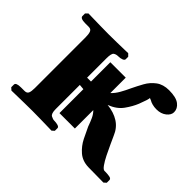

<svg xmlns="http://www.w3.org/2000/svg" viewBox="-104 -605 766 766"><g transform="rotate(45 278.5 -222.0)"><path d="M311 -71H224V-206Q219 -207 213 -207Q207 -207 202 -208V-72Q202 -46 212.5 -40.5Q223 -35 230 -35Q243 -35 252 -32Q261 -29 261 -23V-8L251 1Q251 1 231.5 0.5Q212 0 186.5 -0.5Q161 -1 141 -1Q124 -1 96 -0.5Q68 0 46.5 0.5Q25 1 25 1L15 -8V-23Q15 -35 44 -35H63Q76 -35 80 -44Q84 -53 84 -72V-358Q84 -377 80 -387Q76 -397 63 -397H44Q15 -397 15 -410V-424L25 -434Q25 -434 46.5 -433.5Q68 -433 96 -432.5Q124 -432 141 -432Q161 -432 186 -432.5Q211 -433 230 -433.5Q249 -434 249 -434L259 -424V-410Q259 -404 250 -400.5Q241 -397 229 -397Q218 -397 210 -391.5Q202 -386 202 -358V-249H224V-358H311V-271Q325 -284 336 -303.5Q347 -323 356 -343Q367 -366 380 -389.5Q393 -413 414.5 -429Q436 -445 469 -445Q509 -445 527 -431Q545 -417 545 -397Q545 -381 528.5 -368Q512 -355 487 -355Q474 -355 463 -358Q452 -361 446 -365Q442 -367 440 -367.5Q438 -368 436 -369Q438 -368 433 -352.5Q428 -337 422 -322Q412 -297 393 -270.5Q374 -244 337 -230Q375 -226 401.5 -209Q428 -192 441 -160Q447 -147 456.5 -126Q466 -105 476.5 -84Q487 -63 497 -49Q507 -35 514 -35H521Q531 -35 542.5 -33Q554 -31 554 -23V-8L544 1L458 0Q424 -1 401.5 -20.5Q379 -40 365.5 -67Q352 -94 343 -114Q336 -134 329 -149Q322 -164 311 -175Z"/></g></svg>

Font: Libertinus Serif SemiBold
Style: Regular
Weight: 600
Designer: Philipp H. Poll, Khaled Hosny
Foundry: Caleb Maclennan
Version: Version 7.051;RELEASE